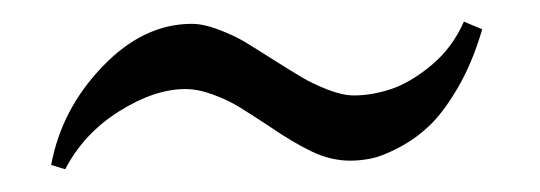

<svg xmlns="http://www.w3.org/2000/svg" viewBox="-20 -359 489 174"><path d="M26.4 -209.5Q35.6 -259.8 72.8 -298.6Q109.9 -337.4 153.8 -337.4Q164.6 -337.4 178.5 -332Q192.4 -326.7 201.4 -321.3Q210.4 -315.9 228 -304.7Q245.1 -293.9 254.2 -288.6Q263.2 -283.2 276.9 -277.8Q290.5 -272.5 300.8 -272.5Q316.9 -272.5 334.5 -278.3Q352.1 -284.2 371.1 -300Q390.1 -315.9 400.4 -339.4L417 -332.5Q408.2 -302.2 394.8 -279.3Q381.3 -256.3 368.4 -244.4Q355.5 -232.4 340.8 -224.9Q326.2 -217.3 316.2 -215.3Q306.2 -213.4 297.4 -213.4Q279.8 -213.4 262.5 -221.7Q245.1 -230 221.7 -246.1Q206.1 -256.3 196.5 -262.2Q187 -268.1 173.3 -273.2Q159.7 -278.3 147.9 -278.3Q120.1 -278.3 87.9 -258.1Q55.7 -237.8 39.1 -205.6Z"/></svg>

Font: Libertinage
Style: b
Weight: 400
Designer: OSP
Foundry: OSP
Version: Version 1.0; 2008; OFL relea